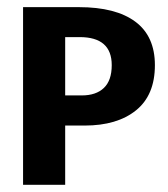

<svg xmlns="http://www.w3.org/2000/svg" viewBox="-20 -512 466 532"><path d="M214.4 -164.1H160.6V0H43.9V-492.2H198.7Q300.8 -492.2 355 -451.9Q409.2 -411.6 409.2 -331.5Q409.2 -248.5 356.9 -206.3Q304.7 -164.1 214.4 -164.1ZM200.7 -409.2H160.6V-247.6H206.5Q246.1 -247.6 267.8 -268.3Q289.6 -289.1 289.6 -331.5Q289.6 -409.2 200.7 -409.2Z"/></svg>

Font: Amiri Typewriter
Style: Bold
Weight: 700
Monospace: yes
Designer: Khaled Hosny
Version: Version 1.1